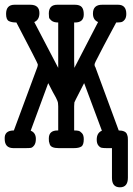

<svg xmlns="http://www.w3.org/2000/svg" viewBox="-20 -631 565 818"><path d="M0 -39.1Q-2 -75.2 39.1 -75.2L139.2 -345.2Q141.1 -350.1 141.1 -356.9Q141.1 -360.8 49.8 -535.2Q28.8 -535.2 17.3 -541.5Q5.9 -547.9 5.9 -571.8Q5.9 -610.8 42 -610.8H108.9Q147.9 -610.8 147.9 -575.2Q147.9 -546.4 126 -537.1L228 -341.8V-535.2Q209 -535.2 199.5 -543Q189.9 -550.8 189 -556.9Q188 -563 188 -573.2Q188 -611.3 225.1 -610.8H298.8Q319.8 -610.8 328.4 -600.8Q336.9 -590.8 336.9 -569.8Q336.9 -534.7 298.8 -535.2H295.9V-371.1L296.9 -341.8L397.9 -537.1Q376 -545.9 376 -573.2Q376 -611.3 416 -610.8H482.9Q518.1 -610.8 518.1 -571.8Q518.1 -555.7 511 -546.9Q503.9 -538.1 495.8 -536.6Q487.8 -535.2 475.1 -535.2Q460 -507.3 445.6 -480.2Q431.2 -453.1 422.6 -437Q414.1 -420.9 406.5 -406Q398.9 -391.1 395 -383.5Q391.1 -376 387.9 -369.9Q384.8 -363.8 383.8 -360.4Q382.8 -356.9 382.8 -355Q382.8 -353 383.8 -349.1Q385.7 -347.2 386.2 -345.2L485.8 -75.2Q500 -75.2 509 -71Q518.1 -66.9 521 -58.8Q523.9 -50.8 524.4 -46.4Q524.9 -42 524.9 -34.2V126Q524.9 167 491 167Q457 167 457 127V0H432.1Q419.9 0 412.8 -1.5Q405.8 -2.9 398.9 -11.5Q392.1 -20 392.1 -36.1Q392.1 -64.9 414.1 -74.2L338.9 -275.9H337.9L303.2 -208L296.9 -194.8L295.9 -178.2V-75.2Q308.1 -75.2 314.9 -73.5Q321.8 -71.8 329.3 -63.5Q336.9 -55.2 336.9 -38.1Q336.9 -13.2 326.4 -6.6Q315.9 0 295.9 0H229Q213.9 0 204.3 -3.9Q194.8 -7.8 191.9 -16.4Q189 -24.9 188.5 -28.6Q188 -32.2 188 -41Q188 -75.2 225.1 -75.2H228V-178.2Q227.1 -188 227.1 -191.4Q227.1 -194.8 224.1 -202.4Q221.2 -210 218 -215.6Q214.8 -221.2 205.3 -238.5Q195.8 -255.9 186 -275.9H185.1L110.8 -74.2Q132.8 -65.4 132.8 -39.1Q132.8 -21 125.5 -11.5Q118.2 -2 111.1 -1Q104 0 91.8 0H35.2Q0 -1 0 -39.1Z"/></svg>

Font: CMU Typewriter Text
Style: Bold
Weight: 700
Version: Version 0.7.0